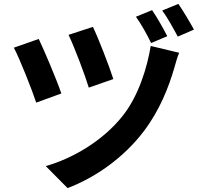

<svg xmlns="http://www.w3.org/2000/svg" viewBox="-20 -888 1040 986"><path d="M457 -750 332 -709C362 -647 417 -501 436 -438L562 -482C542 -546 482 -700 457 -750ZM900 -617 754 -652C736 -542 692 -396 610 -293C508 -164 352 -74 215 -35L327 78C469 24 615 -77 720 -216C802 -325 847 -443 875 -539C882 -561 889 -592 900 -617ZM179 -688 51 -643C80 -590 145 -425 166 -361L295 -408C272 -476 209 -625 179 -688ZM761 -836 678 -802C705 -765 736 -709 756 -667L839 -702C821 -738 786 -800 761 -836ZM896 -868 813 -834C840 -798 871 -741 893 -700L976 -736C957 -771 921 -832 896 -868Z"/></svg>

Font: Noto Sans JP
Style: Bold
Weight: 700
Designer: Ryoko NISHIZUKA 西塚涼子 (kana, bopomofo & ideographs); Paul D. Hunt (Latin, Greek & Cyrillic); Sandoll Communications 산돌커뮤니
Foundry: Adobe
Version: Version 2.004;hotconv 1.0.118;makeotfexe 2.5.65603